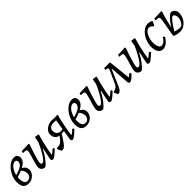

<svg xmlns="http://www.w3.org/2000/svg" viewBox="372 -1795 3140 3140"><g transform="rotate(-45 1941.5 -225.5)"><path d="M150 10Q88 10 58 -28Q28 -66 28 -139Q28 -201 49.5 -259Q71 -317 107 -363Q143 -409 188 -436.5Q233 -464 280 -464Q317 -464 337.5 -444Q358 -424 358 -386Q358 -344 330 -309.5Q302 -275 241.5 -245Q181 -215 81 -185L86 -227Q193 -256 238.5 -287Q284 -318 284 -361Q284 -406 244 -406Q217 -406 190.5 -385.5Q164 -365 142.5 -329.5Q121 -294 108 -249.5Q95 -205 95 -158Q95 -97 114 -65.5Q133 -34 172 -34Q213 -34 234 -61.5Q255 -89 255 -126Q255 -155 241 -186.5Q227 -218 197 -241L230 -254Q274 -241 297 -213Q320 -185 320 -144Q320 -101 296.5 -66Q273 -31 234.5 -10.5Q196 10 150 10Z M534 12Q494 12 470 -11Q446 -34 446 -72Q446 -89 453.5 -120.5Q461 -152 472 -189.5Q483 -227 494 -264Q505 -301 512.5 -330Q520 -359 520 -372Q520 -408 478 -408H437L445 -446Q466 -446 495 -447Q524 -448 554 -449.5Q584 -451 607 -452L616 -440Q588 -361 565.5 -290.5Q543 -220 530 -170Q517 -120 517 -102Q517 -84 524 -75.5Q531 -67 547 -67Q567 -67 600 -107Q633 -147 672.5 -218Q712 -289 752 -381L740 -220L716 -228Q671 -142 626 -82.5Q581 -23 534 12ZM717 12Q681 12 681 -16Q681 -22 684 -39Q687 -56 693 -85.5Q699 -115 708 -157.5Q717 -200 729 -255L730 -294L759 -453L768 -456L828 -447L835 -439Q819 -387 802.5 -320.5Q786 -254 772 -187Q758 -120 750 -64L753 -60Q758 -60 764.5 -63.5Q771 -67 786.5 -80Q802 -93 832 -119L844 -118L857 -94Q816 -55 788.5 -32Q761 -9 744 1.5Q727 12 717 12Z M1166 12Q1152 12 1144.5 -0.5Q1137 -13 1140 -32L1203 -429L1234 -401L1146 -408Q1093 -408 1064.5 -386Q1036 -364 1036 -322Q1036 -258 1081.5 -234.5Q1127 -211 1197 -239L1203 -204Q1152 -185 1108.5 -183.5Q1065 -182 1032.5 -196Q1000 -210 982 -239Q964 -268 964 -309Q964 -348 988 -380.5Q1012 -413 1053 -433.5Q1094 -454 1144 -456L1213 -452L1277 -455L1282 -443Q1270 -409 1256 -349Q1242 -289 1228 -215Q1214 -141 1203 -64L1206 -60Q1216 -60 1236 -74.5Q1256 -89 1287 -119L1298 -118L1310 -94Q1278 -60 1250 -36.5Q1222 -13 1201 -0.5Q1180 12 1166 12ZM913 13Q889 -24 880 -61L890 -75Q922 -75 945.5 -81Q969 -87 990.5 -104.5Q1012 -122 1038 -156L1087 -224L1124 -208L1057 -104Q1025 -55 1003.5 -29.5Q982 -4 962 4.5Q942 13 913 13Z M1488 10Q1426 10 1396 -28Q1366 -66 1366 -139Q1366 -201 1387.5 -259Q1409 -317 1445 -363Q1481 -409 1526 -436.5Q1571 -464 1618 -464Q1655 -464 1675.5 -444Q1696 -424 1696 -386Q1696 -344 1668 -309.5Q1640 -275 1579.5 -245Q1519 -215 1419 -185L1424 -227Q1531 -256 1576.5 -287Q1622 -318 1622 -361Q1622 -406 1582 -406Q1555 -406 1528.5 -385.5Q1502 -365 1480.5 -329.5Q1459 -294 1446 -249.5Q1433 -205 1433 -158Q1433 -97 1452 -65.5Q1471 -34 1510 -34Q1551 -34 1572 -61.5Q1593 -89 1593 -126Q1593 -155 1579 -186.5Q1565 -218 1535 -241L1568 -254Q1612 -241 1635 -213Q1658 -185 1658 -144Q1658 -101 1634.5 -66Q1611 -31 1572.5 -10.5Q1534 10 1488 10Z M1872 12Q1832 12 1808 -11Q1784 -34 1784 -72Q1784 -89 1791.5 -120.5Q1799 -152 1810 -189.5Q1821 -227 1832 -264Q1843 -301 1850.5 -330Q1858 -359 1858 -372Q1858 -408 1816 -408H1775L1783 -446Q1804 -446 1833 -447Q1862 -448 1892 -449.5Q1922 -451 1945 -452L1954 -440Q1926 -361 1903.5 -290.5Q1881 -220 1868 -170Q1855 -120 1855 -102Q1855 -84 1862 -75.5Q1869 -67 1885 -67Q1905 -67 1938 -107Q1971 -147 2010.5 -218Q2050 -289 2090 -381L2078 -220L2054 -228Q2009 -142 1964 -82.5Q1919 -23 1872 12ZM2055 12Q2019 12 2019 -16Q2019 -22 2022 -39Q2025 -56 2031 -85.5Q2037 -115 2046 -157.5Q2055 -200 2067 -255L2068 -294L2097 -453L2106 -456L2166 -447L2173 -439Q2157 -387 2140.5 -320.5Q2124 -254 2110 -187Q2096 -120 2088 -64L2091 -60Q2096 -60 2102.5 -63.5Q2109 -67 2124.5 -80Q2140 -93 2170 -119L2182 -118L2195 -94Q2154 -55 2126.5 -32Q2099 -9 2082 1.5Q2065 12 2055 12Z M2221 12Q2211 -5 2203 -21Q2195 -37 2189 -55L2197 -69Q2227 -75 2245.5 -84Q2264 -93 2277.5 -110Q2291 -127 2305 -158L2395 -355Q2411 -390 2403 -402Q2395 -414 2352 -418L2350 -422L2359 -454Q2394 -452 2423 -452Q2452 -452 2486 -454L2435 -358L2341 -139Q2321 -93 2307.5 -64.5Q2294 -36 2282.5 -21Q2271 -6 2257 1Q2243 8 2221 12ZM2465 -26 2441 -353H2410L2486 -454L2494 -444L2534 -67L2540 -63Q2550 -70 2563.5 -80Q2577 -90 2590 -102H2601L2612 -77Q2582 -42 2556 -21Q2530 0 2510.5 7Q2491 14 2479 6Q2467 -2 2465 -26Z M2761 12Q2721 12 2697 -11Q2673 -34 2673 -72Q2673 -89 2680.5 -120.5Q2688 -152 2699 -189.5Q2710 -227 2721 -264Q2732 -301 2739.5 -330Q2747 -359 2747 -372Q2747 -408 2705 -408H2664L2672 -446Q2693 -446 2722 -447Q2751 -448 2781 -449.5Q2811 -451 2834 -452L2843 -440Q2815 -361 2792.5 -290.5Q2770 -220 2757 -170Q2744 -120 2744 -102Q2744 -84 2751 -75.5Q2758 -67 2774 -67Q2794 -67 2827 -107Q2860 -147 2899.5 -218Q2939 -289 2979 -381L2967 -220L2943 -228Q2898 -142 2853 -82.5Q2808 -23 2761 12ZM2944 12Q2908 12 2908 -16Q2908 -22 2911 -39Q2914 -56 2920 -85.5Q2926 -115 2935 -157.5Q2944 -200 2956 -255L2957 -294L2986 -453L2995 -456L3055 -447L3062 -439Q3046 -387 3029.5 -320.5Q3013 -254 2999 -187Q2985 -120 2977 -64L2980 -60Q2985 -60 2991.5 -63.5Q2998 -67 3013.5 -80Q3029 -93 3059 -119L3071 -118L3084 -94Q3043 -55 3015.5 -32Q2988 -9 2971 1.5Q2954 12 2944 12Z M3341 -405Q3310 -405 3281 -373Q3252 -341 3234 -290Q3216 -239 3216 -183Q3216 -121 3235 -84Q3254 -47 3285 -47Q3315 -47 3345.5 -71.5Q3376 -96 3394 -134L3408 -133L3423 -109Q3404 -74 3377 -46.5Q3350 -19 3320.5 -3.5Q3291 12 3262 12Q3208 12 3177 -32.5Q3146 -77 3146 -153Q3146 -212 3165 -267.5Q3184 -323 3216.5 -367.5Q3249 -412 3289 -438Q3329 -464 3372 -464Q3398 -464 3420.5 -458.5Q3443 -453 3457 -443L3462 -432L3428 -365L3414 -362Q3383 -405 3341 -405Z M3668 6Q3635 6 3597.5 -1Q3560 -8 3541 -17L3599 -159L3611 -155Q3655 -226 3691.5 -265.5Q3728 -305 3767 -327Q3811 -327 3838 -298.5Q3865 -270 3865 -221Q3865 -178 3849 -137.5Q3833 -97 3805 -64.5Q3777 -32 3742 -13Q3707 6 3668 6ZM3541 -17 3530 -35Q3541 -88 3550.5 -144Q3560 -200 3568.5 -248.5Q3577 -297 3581.5 -329.5Q3586 -362 3586 -369Q3586 -389 3576.5 -398.5Q3567 -408 3544 -408H3503L3511 -446Q3536 -446 3581.5 -447.5Q3627 -449 3673 -452L3682 -440Q3667 -397 3652 -342.5Q3637 -288 3624.5 -234.5Q3612 -181 3604 -140ZM3574 -31 3567 -70Q3587 -63 3614 -56.5Q3641 -50 3665.5 -45.5Q3690 -41 3703 -41Q3730 -41 3752.5 -62.5Q3775 -84 3789 -118Q3803 -152 3803 -188Q3803 -218 3788.5 -241Q3774 -264 3754 -264Q3743 -264 3726 -248.5Q3709 -233 3686 -203.5Q3663 -174 3635 -130.5Q3607 -87 3574 -31Z"/></g></svg>

Font: Alegreya
Style: Italic
Weight: 400
Italic angle: -7°
Designer: Juan Pablo del Peral
Foundry: Huerta Tipografica
Version: Version 2.009